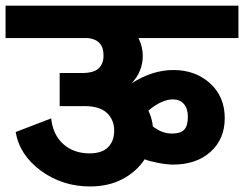

<svg xmlns="http://www.w3.org/2000/svg" viewBox="-55 -653 872 686"><path d="M-35.2 -632.8H796.9V-517.1H439.9Q455.1 -485.8 455.1 -453.1Q455.1 -397.9 415 -355Q488.3 -402.8 564.9 -402.8Q643.1 -402.8 695.6 -355.2Q748 -307.6 748 -231Q748 -156.2 697.3 -110.6Q646.5 -64.9 563 -64.9Q542 -64.9 510 -71Q478 -77.1 461.9 -84Q433.1 -40 383.1 -13.4Q333 13.2 267.1 13.2Q168 13.2 91.6 -42.7Q15.1 -98.6 1 -181.2L127.9 -230Q133.8 -171.9 170.9 -138.4Q208 -105 265.1 -105Q309.1 -105 331.1 -127Q353 -148.9 353 -186Q353 -225.1 326.9 -249.5Q300.8 -273.9 247.1 -273.9H158.2V-392.1H237.8Q279.3 -392.1 297.1 -408.4Q314.9 -424.8 314.9 -455.1Q314.9 -511.2 258.8 -517.1H-35.2ZM616.2 -235.8Q616.2 -265.6 601.8 -281.7Q587.4 -297.9 563 -297.9Q522.9 -297.9 475.1 -257.8Q488.3 -231 491.2 -201.2Q523.9 -175.8 559.1 -175.8Q589.8 -175.8 603 -189.5Q616.2 -203.1 616.2 -235.8Z"/></svg>

Font: LT Superior
Style: Bold
Weight: 400
Designer: Daniel Lyons
Foundry: LyonsType
Version: Version 1.000